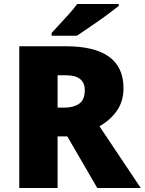

<svg xmlns="http://www.w3.org/2000/svg" viewBox="-20 -947 729 967"><path d="M311 -714Q602 -714 602 -503Q602 -438 569.5 -390.5Q537 -343 481 -311L689 0H470L319 -260H270V0H77V-714ZM308 -568H270V-405H306Q350 -405 378.5 -424.5Q407 -444 407 -494Q407 -529 384 -548.5Q361 -568 308 -568ZM578 -917Q560 -903 533 -882.5Q506 -862 475 -840.5Q444 -819 415.5 -799.5Q387 -780 367 -767H240V-781Q257 -800 281 -825.5Q305 -851 329 -878Q353 -905 369 -927H578Z"/></svg>

Font: Noto Sans Myanmar Black
Style: Regular
Weight: 900
Designer: Monotype Design Team
Foundry: Monotype Imaging Inc.
Version: Version 2.107; ttfautohint (v1.8.4.7-5d5b)